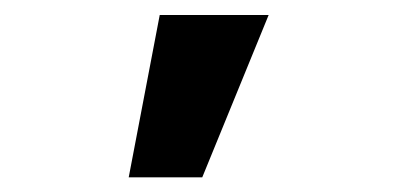

<svg xmlns="http://www.w3.org/2000/svg" viewBox="-20 -868 548 260"><path d="M154.3 -627.9 196.3 -847.7H343.8L253.9 -627.9Z"/></svg>

Font: Gothic A1 ExtraBold
Style: Regular
Weight: 800
Designer: HanYang I&C Co.,Ltd.
Foundry: HanYang I&C Co.,Ltd.
Version: Version 2.50